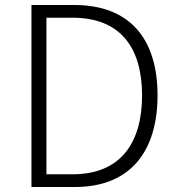

<svg xmlns="http://www.w3.org/2000/svg" viewBox="-20 -749 712 769"><path d="M106 0H280C503 0 611 -144 611 -367C611 -590 503 -729 277 -729H106ZM166 -51V-678H271C464 -678 549 -556 549 -367C549 -178 464 -51 271 -51Z"/></svg>

Font: Noto Sans HK Light
Style: Regular
Weight: 300
Designer: Ryoko NISHIZUKA 西塚涼子 (kana, bopomofo & ideographs); Paul D. Hunt (Latin, Greek & Cyrillic); Sandoll Communications 산돌커뮤니
Foundry: Adobe
Version: Version 2.004;hotconv 1.0.118;makeotfexe 2.5.65603